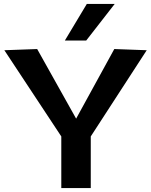

<svg xmlns="http://www.w3.org/2000/svg" viewBox="-20 -951 765 971"><path d="M290 0V-261L2 -697L168 -703L365 -351L558 -703L722 -697L439 -261V0ZM308 -746 419 -931H560L416 -746Z"/></svg>

Font: Georama SemiExpanded SemiBold
Style: Regular
Weight: 600
Width: 6
Designer: Jean-Baptiste Levee
Foundry: Production Type
Version: Version 1.001